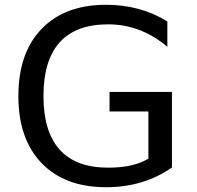

<svg xmlns="http://www.w3.org/2000/svg" viewBox="-20 -762 815 796"><path d="M595.2 -104V-299.8H434.1V-380.9H692.9V-67.9Q635.7 -27.3 566.9 -6.6Q498 14.2 419.9 14.2Q249 14.2 152.6 -85.7Q56.2 -185.5 56.2 -363.8Q56.2 -542.5 152.6 -642.3Q249 -742.2 419.9 -742.2Q491.2 -742.2 555.4 -724.6Q619.6 -707 673.8 -672.9V-567.9Q619.1 -614.3 557.6 -637.7Q496.1 -661.1 428.2 -661.1Q294.4 -661.1 227.3 -586.4Q160.2 -511.7 160.2 -363.8Q160.2 -216.3 227.3 -141.6Q294.4 -66.9 428.2 -66.9Q480.5 -66.9 521.5 -75.9Q562.5 -85 595.2 -104Z"/></svg>

Font: Pangururan
Style: Regular
Weight: 400
Designer: Uli Kozok
Foundry: Michael Everson and Uli Kozok
Version: Version 1.005